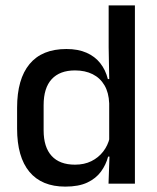

<svg xmlns="http://www.w3.org/2000/svg" viewBox="-20 -682 583 713"><path d="M222.5 11Q135 11 89.2 -44Q43.5 -99 43.5 -204.5V-282Q43.5 -388.5 89.8 -444.2Q136 -500 226.5 -500Q270 -500 301.2 -486.2Q332.5 -472.5 352.2 -447.5Q372 -422.5 380.5 -388.5H413L385.5 -298Q384 -338 368 -365.2Q352 -392.5 324 -406.5Q296 -420.5 258.5 -420.5Q202 -420.5 172 -388Q142 -355.5 142 -291.5V-198Q142 -135.5 171.8 -103Q201.5 -70.5 258.5 -70.5Q293 -70.5 319.2 -83.5Q345.5 -96.5 363 -119Q380.5 -141.5 387 -169.5L410 -100.5H381.5Q373.5 -70 354.8 -44.5Q336 -19 304 -4Q272 11 222.5 11ZM481 0H383L387 -114.5L385.5 -145.5V-348.5L386 -367.5L383.5 -506V-662H481Z"/></svg>

Font: Anek Devanagari Medium Medium
Style: Regular
Weight: 500
Version: Version 1.003